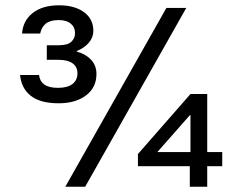

<svg xmlns="http://www.w3.org/2000/svg" viewBox="-20 -705 915 725"><path d="M201.7 -315Q132.5 -315 96.7 -342.9Q60.8 -370.8 55.8 -421.7H127.5Q130 -398.3 147.5 -385.8Q165 -373.3 199.2 -373.3Q235 -373.3 253.8 -387.9Q272.5 -402.5 272.5 -428.3Q272.5 -452.5 254.2 -465.8Q235.8 -479.2 199.2 -479.2H156.7V-534.2H201.7Q235.8 -534.2 249.6 -547.5Q263.3 -560.8 263.3 -580Q263.3 -602.5 247.1 -615.8Q230.8 -629.2 201.7 -629.2Q169.2 -629.2 152.9 -615.8Q136.7 -602.5 131.7 -578.3H63.3Q66.7 -626.7 103.3 -655.8Q140 -685 203.3 -685Q261.7 -685 297.1 -659.2Q332.5 -633.3 332.5 -588.3Q332.5 -564.2 315.8 -544.2Q299.2 -524.2 270 -512.5V-510Q302.5 -501.7 323.3 -480Q344.2 -458.3 344.2 -425.8Q344.2 -374.2 304.6 -344.6Q265 -315 201.7 -315ZM696.7 0V-77.5H500.8V-123.3L699.2 -350H762.5V-130.8H819.2V-77.5H762.5V0ZM574.2 -130.8H699.2V-270.8H697.5ZM226.7 0 608.3 -675H683.3L301.7 0Z"/></svg>

Font: Funnel Display
Style: Regular
Weight: 400
Designer: NORD ID, Kristian Moeller
Foundry: Dicotype
Version: Version 1.000